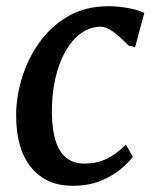

<svg xmlns="http://www.w3.org/2000/svg" viewBox="-20 -588 501 618"><path d="M213 10Q129 10 80.8 -48.5Q32.5 -107 32 -214Q31.5 -273 50 -335Q68.5 -397 105.8 -450Q143 -503 199 -535.5Q255 -568 329.5 -568Q357.5 -568 390 -562.5Q422.5 -557 444.5 -546.5L415 -436.5L394 -441Q381.5 -454 366 -468.2Q350.5 -482.5 334.5 -492.2Q318.5 -502 305 -502Q271 -502 242 -481.8Q213 -461.5 191.5 -424.2Q170 -387 158.2 -335.8Q146.5 -284.5 147 -222.5Q148 -167 160 -131.5Q172 -96 195 -78.8Q218 -61.5 251.5 -61.5Q282 -61.5 305.2 -69.5Q328.5 -77.5 348 -91.2Q367.5 -105 385.5 -122.5L407.5 -83Q395 -66 369 -44Q343 -22 304 -6Q265 10 213 10Z"/></svg>

Font: Merriweather Medium
Style: Italic
Weight: 500
Italic angle: -7.8°
Version: Version 2.101